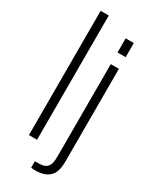

<svg xmlns="http://www.w3.org/2000/svg" viewBox="-243 -870 873 1084"><g transform="rotate(30 194.0 -327.5)"><path d="M67 0V-810H120V0ZM200 155Q196 155 184.5 154.5Q173 154 170 153V110Q172 111 182 111Q192 111 194 111Q229 111 244.5 98Q260 85 263.5 65.5Q267 46 267 25V-578H320V28Q320 98 288 126.5Q256 155 200 155ZM267 -654V-746H320V-654Z"/></g></svg>

Font: Oswald ExtraLight
Style: Regular
Weight: 250
Designer: Vernon Adams
Foundry: Vernon Adams
Version: Version 4.103;gftools[0.9.33.dev8+g029e19f]